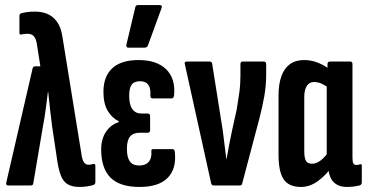

<svg xmlns="http://www.w3.org/2000/svg" viewBox="-20 -735 1454 761"><path d="M295 6Q267 6 248.5 -4.5Q230 -15 220 -42.5Q210 -70 204 -118L187 -231Q182 -268 178.5 -300.5Q175 -333 171 -371H170Q165 -333 161 -301Q157 -269 150 -233L112 -9Q111 0 103 0H12Q2 0 5 -12L109 -463Q111 -472 119 -472H140L126 -561Q123 -582 114 -591.5Q105 -601 91 -601Q83 -601 77 -600.5Q71 -600 64 -598Q57 -597 57 -605V-671Q57 -680 63 -682Q87 -689 119 -689Q146 -689 167.5 -680Q189 -671 205 -650Q221 -629 227 -592L303 -123Q306 -101 313 -91.5Q320 -82 331 -82Q338 -82 350 -85Q358 -87 358 -77V-14Q358 -5 351 -2Q338 2 323.5 4Q309 6 295 6Z M533 6Q455 6 418 -31Q381 -68 381 -143Q381 -184 400 -212.5Q419 -241 451 -251V-254Q423 -268 406.5 -296.5Q390 -325 390 -371Q390 -432 425 -464.5Q460 -497 530 -497Q601 -497 638.5 -460.5Q676 -424 670 -358Q669 -345 660 -345H585Q575 -345 576 -357Q580 -413 535 -413Q512 -413 502 -399.5Q492 -386 492 -356Q492 -320 504.5 -302.5Q517 -285 541 -285H566Q575 -285 575 -274V-220Q575 -209 566 -209H535Q508 -209 495.5 -194Q483 -179 483 -145Q483 -112 494.5 -95.5Q506 -79 532 -79Q557 -79 569.5 -93.5Q582 -108 580 -135Q578 -144 588 -144H664Q672 -144 673 -132Q680 -66 644.5 -30Q609 6 533 6ZM489 -546Q479 -546 481 -558L516 -705Q517 -715 528 -715H613Q625 -715 620 -702L566 -554Q562 -546 552 -546Z M826 0Q819 0 817 -8L713 -479Q709 -491 720 -491H811Q820 -491 821 -482L863 -217Q866 -189 870 -161Q874 -133 877 -105H878Q883 -134 888.5 -162Q894 -190 900 -219L918 -300Q924 -336 928.5 -368Q933 -400 933 -435V-481Q933 -491 942 -491H1026Q1035 -491 1035 -480V-439Q1035 -396 1027.5 -353.5Q1020 -311 1008 -265L940 -8Q939 0 931 0Z M1173 6Q1125 6 1104.5 -24Q1084 -54 1084 -121V-357Q1084 -402 1095.5 -433.5Q1107 -465 1129.5 -481Q1152 -497 1186 -497Q1215 -497 1242.5 -485.5Q1270 -474 1289 -458L1286 -384Q1271 -396 1255.5 -403Q1240 -410 1225 -410Q1213 -410 1204.5 -403.5Q1196 -397 1191 -384Q1186 -371 1186 -349V-137Q1186 -108 1193 -97Q1200 -86 1217 -86Q1234 -86 1251.5 -99.5Q1269 -113 1284 -136L1298 -78Q1273 -41 1240.5 -17.5Q1208 6 1173 6ZM1356 6Q1281 6 1281 -82V-99L1275 -106V-418L1278 -443V-481Q1278 -491 1288 -491H1368Q1377 -491 1377 -481V-111Q1377 -94 1380.5 -87.5Q1384 -81 1393 -81Q1397 -81 1401 -82Q1405 -83 1408 -84Q1414 -86 1414 -78V-12Q1414 -3 1405 0Q1380 6 1356 6Z"/></svg>

Font: Sofia Sans Extra Condensed
Style: Bold
Weight: 700
Designer: Botio Nikoltchev, Ani Petrova
Foundry: lettersoup
Version: Version 4.101